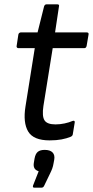

<svg xmlns="http://www.w3.org/2000/svg" viewBox="-20 -638 430 889"><path d="M210 12Q135 12 110.5 -29Q86 -70 98 -145L141 -415H65Q61 -415 58.5 -418Q56 -421 57 -425L65 -478Q66 -483 69.5 -485.5Q73 -488 77 -488H154L184 -608Q187 -618 196 -618H245Q256 -618 253 -608L235 -488H381Q392 -488 390 -478L381 -425Q380 -421 377.5 -418Q375 -415 370 -415H224L181 -147Q174 -100 186 -81Q198 -62 237 -62Q258 -62 279 -66.5Q300 -71 316 -78Q321 -80 324 -78Q327 -76 326 -71L317 -16Q316 -9 308 -5Q289 3 265 7.5Q241 12 210 12ZM139 231Q130 231 133 221L159 155Q144 150 139 140Q134 130 137 114L140 96Q144 74 155 65Q166 56 187 56Q212 56 223.5 68Q235 80 231 102L228 118Q226 131 222 142Q218 153 212 165L185 221Q181 231 172 231Z"/></svg>

Font: Sofia Sans Hairline
Style: Italic
Weight: 1
Italic angle: -9°
Designer: Botio Nikoltchev, Ani Petrova
Foundry: lettersoup
Version: Version 4.102